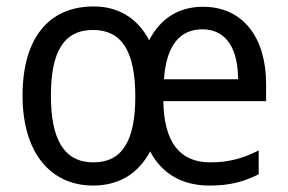

<svg xmlns="http://www.w3.org/2000/svg" viewBox="-20 -566 894 596"><path d="M610 -545C535 -545 478 -509 443 -441C407 -510 347 -546 271 -546C130 -546 50 -446 50 -269C50 -92 137 10 269 10C348 10 409 -26 446 -96C483 -26 546 10 630 10C692 10 735 -1 783 -25V-99C735 -75 692 -62 633 -62C539 -62 489 -123 487 -252H806V-306C806 -447 736 -545 610 -545ZM608 -475C685 -475 719 -411 719 -320H489C496 -423 537 -475 608 -475ZM269 -473C359 -473 400 -405 400 -266C400 -130 360 -62 270 -62C179 -62 138 -133 138 -269C138 -404 177 -473 269 -473Z"/></svg>

Font: Noto Sans Georgian SemiCondensed
Style: Regular
Weight: 400
Width: 4
Designer: Monotype Design Team, Akaki Razmadze
Foundry: Google LLC
Version: Version 2.005